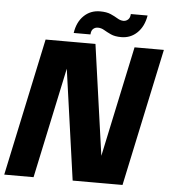

<svg xmlns="http://www.w3.org/2000/svg" viewBox="-68 -906 855 959"><g transform="rotate(5 359.0 -427.0)"><path d="M332 0 235 -690H386L483 0ZM-11 0 136 -690H283L136 0ZM435 0 582 -690H729L582 0ZM273 -735Q281 -790 314 -822Q347 -854 395 -854Q428 -854 448.5 -845Q469 -836 484.5 -826.5Q500 -817 515 -817Q528 -817 538 -826Q548 -835 549 -854H633Q624 -799 591 -767Q558 -735 511 -735Q479 -735 458.5 -744.5Q438 -754 423 -763Q408 -772 391 -772Q378 -772 368 -763.5Q358 -755 357 -735Z"/></g></svg>

Font: Radio Canada Big
Style: Bold Italic
Weight: 700
Italic angle: -12°
Designer: Étienne Aubert Bonn
Foundry: Coppers and Brasses
Version: Version 1.001